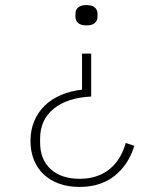

<svg xmlns="http://www.w3.org/2000/svg" viewBox="-20 -542 640 756"><path d="M293 194Q248 194 212.5 181Q177 168 152 144.5Q127 121 113.5 87.5Q100 54 100 13Q100 -30 115 -65.5Q130 -101 156.5 -126.5Q183 -152 220.5 -168Q258 -184 303 -189V-331H339V-162Q244 -157 191 -113.5Q138 -70 138 3V20Q138 86 179.5 124Q221 162 294 162Q363 162 409.5 125.5Q456 89 475 21L509 32Q486 107 431 150.5Q376 194 293 194ZM320 -442Q298 -442 287.5 -451.5Q277 -461 277 -477V-487Q277 -503 287.5 -512.5Q298 -522 320 -522Q343 -522 353.5 -512.5Q364 -503 364 -487V-477Q364 -461 353.5 -451.5Q343 -442 320 -442Z"/></svg>

Font: IBM Plex Mono ExtraLight
Style: Regular
Weight: 200
Monospace: yes
Designer: Mike Abbink, Paul van der Laan, Pieter van Rosmalen
Foundry: Bold Monday
Version: Version 2.3